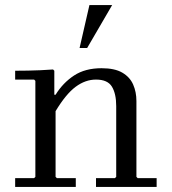

<svg xmlns="http://www.w3.org/2000/svg" viewBox="-20 -740 680 760"><path d="M520 -40 525 -35H600V0H360V-35H435L440 -40V-320Q440 -369 423 -397Q406 -425 360 -425Q318 -425 279.5 -396.5Q241 -368 200 -300V-40L205 -35H280V0H40V-35H115L120 -40V-420L115 -425H40V-460Q66 -460 90.5 -460.5Q115 -461 139.5 -462Q164 -463 190 -465L195 -460V-365H200Q229 -412 273 -441Q317 -470 382 -470Q434 -470 464 -452.5Q494 -435 507 -405.5Q520 -376 520 -340ZM295 -550 334 -720H424L325 -550Z"/></svg>

Font: Brygada 1918
Style: Regular
Weight: 400
Designer: Mateusz Machalski | Borys Kosmynka | Przemek Hoffer
Foundry: NIEPODLEGLA 2018
Version: Version 3.006